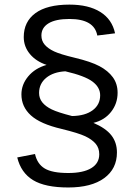

<svg xmlns="http://www.w3.org/2000/svg" viewBox="-20 -745 596 849"><path d="M287.1 -724.6Q371.6 -724.6 423.6 -692.1Q475.6 -659.7 488.8 -597.7L410.2 -587.9Q397 -661.1 287.1 -661.1Q226.1 -661.1 194.6 -641.8Q163.1 -622.6 163.1 -587.9Q163.1 -564.5 177.7 -547.4Q192.4 -530.3 219.5 -517.6Q246.6 -504.9 310.1 -489.7Q381.8 -472.7 419.9 -452.4Q458 -432.1 479 -403.3Q500 -374.5 500 -335Q500 -286.6 470.9 -250Q441.9 -213.4 393.1 -201.7Q447.8 -178.2 472.4 -146.7Q497.1 -115.2 497.1 -70.8Q497.1 1.5 440.7 42.7Q384.3 84 281.7 84Q179.7 84 126.2 51.5Q72.8 19 56.2 -48.8L134.8 -64Q144.5 -20 177.7 0Q210.9 20 281.7 20Q348.1 20 383.5 -1.5Q418.9 -22.9 418.9 -63Q418.9 -90.8 402.8 -109.6Q386.7 -128.4 356.7 -142.6Q326.7 -156.7 252.9 -174.8Q158.2 -196.8 116.5 -234.9Q74.7 -272.9 74.7 -327.6Q74.7 -371.1 104.7 -407.2Q134.8 -443.4 186 -458Q139.2 -473.6 112.1 -506.3Q85 -539.1 85 -581.1Q85 -648.9 136.5 -686.8Q188 -724.6 287.1 -724.6ZM422.9 -323.7Q422.9 -358.9 388.9 -384.3Q355 -409.7 269 -429.7Q215.8 -426.8 184.3 -400.9Q152.8 -375 152.8 -334Q152.8 -310.1 167.2 -292.2Q181.6 -274.4 208.7 -261.2Q235.8 -248 298.8 -231.9Q356.9 -232.9 389.9 -257.6Q422.9 -282.2 422.9 -323.7Z"/></svg>

Font: Arial
Style: Regular
Weight: 400
Designer: Steve Matteson
Foundry: Ascender Corporation
Version: Version 2.00.3